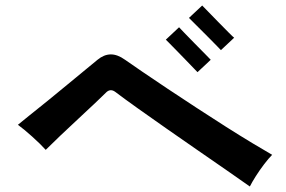

<svg xmlns="http://www.w3.org/2000/svg" viewBox="-20 -801 1040 697"><path d="M887 -124Q853 -148 804 -182Q755 -216 698.5 -255Q642 -294 585.5 -333.5Q529 -373 480.5 -407.5Q432 -442 399 -467Q382 -480 367 -467Q353 -453 325.5 -427Q298 -401 264.5 -370Q231 -339 199.5 -309Q168 -279 146 -257Q127 -278 97 -305Q67 -332 45 -348Q58 -359 87.5 -382.5Q117 -406 153.5 -435.5Q190 -465 226 -495Q262 -525 291.5 -549Q321 -573 334 -584Q357 -603 381.5 -603.5Q406 -604 434 -584Q457 -568 497 -540.5Q537 -513 587.5 -479.5Q638 -446 693 -410Q748 -374 800 -341Q852 -308 896 -281.5Q940 -255 968 -239Q955 -226 939 -205Q923 -184 909 -162Q895 -140 887 -124ZM697 -539Q695 -541 683.5 -553Q672 -565 656 -581.5Q640 -598 623.5 -615Q607 -632 595.5 -643.5Q584 -655 582 -657L630 -702Q633 -699 649.5 -681.5Q666 -664 687.5 -642.5Q709 -621 725.5 -604Q742 -587 745 -584ZM782 -619Q780 -621 768.5 -633Q757 -645 740.5 -661.5Q724 -678 707.5 -694.5Q691 -711 679.5 -722.5Q668 -734 666 -736L714 -781Q717 -778 733.5 -761Q750 -744 771.5 -722Q793 -700 810 -683Q827 -666 830 -664Z"/></svg>

Font: Zen Kaku Gothic Antique
Style: Bold
Weight: 700
Designer: Yoshimichi Ohira
Foundry: Positype
Version: Version 1.001